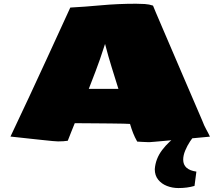

<svg xmlns="http://www.w3.org/2000/svg" viewBox="-20 -728 1151 1003"><path d="M755.4 14.6Q740.2 14.6 725.6 13.4Q710.9 12.2 696.8 11.7Q683.6 -11.7 675.3 -33Q667 -54.2 659.2 -80.6Q652.3 -81.5 624.3 -82Q596.2 -82.5 557.6 -83Q519 -83.5 480 -83.7Q440.9 -84 410.9 -84.2Q380.9 -84.5 370.6 -84.5Q360.4 -58.1 352.8 -40.5Q345.2 -22.9 334 7.3Q323.2 8.8 311.3 9.8Q299.3 10.7 283.2 10.7Q276.9 10.7 254.6 8.8Q232.4 6.8 201.7 3.4Q170.9 0 138.2 -3.4Q105.5 -6.8 77.9 -10Q50.3 -13.2 34.7 -14.6Q53.2 -52.2 132.3 -221.9Q211.4 -391.6 347.2 -688.5Q420.9 -692.4 508.5 -700.4Q596.2 -708.5 690.9 -708.5Q713.9 -708.5 736.6 -707Q759.3 -705.6 779.3 -698.7Q779.8 -696.8 793.2 -665Q806.6 -633.3 828.9 -581.5Q851.1 -529.8 878.4 -466.1Q905.8 -402.3 934.3 -335.7Q962.9 -269 989.3 -207.8Q1015.6 -146.5 1035.6 -100.1Q1046.9 -70.3 1057.9 -51Q1068.8 -31.7 1076.7 -14.2Q985.8 -5.9 927.5 -0.2Q869.1 5.4 835.4 8.3Q801.8 11.2 785.6 12.7Q769.5 14.2 763.9 14.4Q758.3 14.6 755.4 14.6ZM443.8 -263.7H598.6Q581.5 -318.8 563.7 -375.5Q545.9 -432.1 528.8 -498.5Q500.5 -410.2 479.2 -355.5Q458 -300.8 443.8 -263.7ZM996.1 243.2Q958.5 254.4 912.1 254.4Q880.4 254.4 852.1 243.4Q823.7 232.4 806.2 210.4Q788.6 188.5 788.6 155.8Q792.5 101.6 826.9 55.9Q861.3 10.3 912.6 -24.4H1000Q987.8 -11.7 972.9 10.7Q958 33.2 947.5 58.6Q937 84 937 106Q937 158.7 1005.9 168.5Z"/></svg>

Font: Seymour One
Style: Regular
Weight: 400
Designer: Vernon Adams
Foundry: Vernon Adams
Version: Version 1.100; ttfautohint (v1.8.4.7-5d5b);gftools[0.9.33]